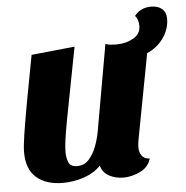

<svg xmlns="http://www.w3.org/2000/svg" viewBox="-50 -712 756 781"><g transform="rotate(-5 328.0 -321.5)"><path d="M176 20Q108 20 68.5 -14Q29 -48 29 -117Q29 -142 36 -188Q43 -234 57 -312Q71 -390 94 -510L271 -528Q251 -421 236.5 -348.5Q222 -276 213.5 -229Q205 -182 201 -153Q197 -124 197 -104Q197 -81 204.5 -62Q212 -43 240 -43Q269 -43 288 -64.5Q307 -86 318.5 -117Q330 -148 335 -177L397 -528Q408 -524 419 -523Q430 -522 441 -522Q480 -522 510.5 -539Q541 -556 541 -589Q541 -616 527 -631Q552 -663 595 -663Q623 -663 639.5 -649Q656 -635 656 -608Q656 -567 630.5 -530.5Q605 -494 563 -476L499 -138Q497 -129 495.5 -117Q494 -105 494 -96Q494 -77 504 -63Q514 -49 536 -48Q526 -13 491.5 3.5Q457 20 423 20Q391 20 365 6Q339 -8 331 -37Q305 -9 263 5.5Q221 20 176 20Z"/></g></svg>

Font: Sansita Swashed
Style: Bold
Weight: 700
Designer: Pablo Cosgaya
Foundry: Omnibus-Type
Version: Version 1.003; ttfautohint (v1.8.3)